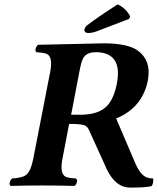

<svg xmlns="http://www.w3.org/2000/svg" viewBox="-20 -853 726 883"><path d="M517.1 -466.8Q544.4 -605 431.6 -612.8Q425.3 -613.3 419.9 -612.8Q377 -612.8 361.8 -584Q353 -565.9 345.2 -523.9L307.1 -325.2H348.1Q438 -325.2 476.6 -370.6Q504.9 -404.8 517.1 -466.8ZM459 -653.8Q566.4 -653.3 612.8 -621.1Q674.8 -576.7 661.1 -490.2Q660.6 -486.8 660.2 -483.9Q637.2 -367.7 532.7 -316.4Q522.9 -311.5 514.2 -308.1L604 -98.1Q627 -46.9 656.2 -36.6Q668.9 -32.2 684.1 -32.2Q687.5 -14.6 678.2 2Q659.7 9.8 578.1 9.8Q512.2 9.8 471.2 -74.2Q469.7 -77.1 469.2 -79.1L390.1 -252.9Q382.3 -272.9 365.7 -277.8Q346.7 -283.2 297.9 -283.2L267.1 -122.1Q253.9 -54.2 282.2 -40Q295.4 -34.2 329.1 -32.2Q339.4 -24.9 330.6 -6.8Q327.1 -1 323.2 2Q247.6 0 176.8 0Q106.9 0 28.8 2Q19 -5.4 28.3 -23.4Q32.2 -29.3 36.1 -32.2Q86.4 -35.2 103.5 -51.3Q123 -71.3 132.8 -122.1L210.9 -522.9Q224.1 -590.8 195.3 -605Q181.6 -610.8 147.9 -612.8Q138.2 -620.1 147.5 -638.2Q151.4 -644 154.8 -647Q173.8 -647 307.1 -650.4Q439.5 -653.8 459 -653.8ZM521.5 -833Q559.1 -814.5 576.7 -781.2Q577.6 -779.3 578.6 -777.8L573.7 -766.1L421.9 -708Q402.8 -701.2 385.7 -701.2Q371.6 -701.2 368.2 -711.9Q367.7 -714.4 367.7 -715.8Q371.1 -729 380.9 -736.8Q431.2 -775.4 521.5 -833Z"/></svg>

Font: Linux Libertine Capitals O
Style: Bold Italic Samll Caps
Weight: 400
Italic angle: -12°
Designer: Philipp H. Poll
Foundry: Philipp H. Poll
Version: Version 5.0.4